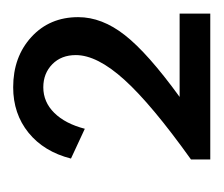

<svg xmlns="http://www.w3.org/2000/svg" viewBox="-44 -760 338 290"><g transform="rotate(-90 125.0 -615.0)"><path d="M29.1 -466.4V-495.5Q112.3 -555 149.5 -596.1Q186.8 -637.3 186.8 -669.5Q186.8 -691.4 173 -705Q159.1 -718.6 138.2 -718.6Q115.9 -718.6 99.5 -702Q83.2 -685.5 75.5 -655.9L30.5 -676.8Q40.9 -717.7 69.5 -740.9Q98.2 -764.1 138.2 -764.1Q184.1 -764.1 214.1 -736.6Q244.1 -709.1 244.1 -665.9Q244.1 -630 217 -595.5Q190 -560.9 123.6 -512.7H249.5V-466.4Z"/></g></svg>

Font: Spartan MB SemBd
Style: Regular
Weight: 600
Designer: Matt Bailey, Mirko Velimirovic
Foundry: Matt Bailey
Version: Version 1.005